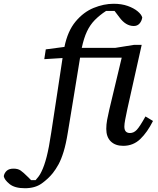

<svg xmlns="http://www.w3.org/2000/svg" viewBox="-187 -762 836 1019"><path d="M-55 237Q-109 237 -136.5 214.5Q-164 192 -167 173Q-164 156 -151.5 144.5Q-139 133 -115 133Q-92 133 -77.5 143Q-63 153 -39 177L-22 194H2Q10 185 18 174.5Q26 164 33 149Q48 119 60.5 70.5Q73 22 85 -59Q99 -154 115 -255.5Q131 -357 145 -454L48 -448L56 -500L155 -513Q172 -597 214 -647.5Q256 -698 310 -720Q364 -742 416 -742Q458 -742 490.5 -730.5Q523 -719 543.5 -702Q564 -685 568 -669Q565 -650 553.5 -637Q542 -624 523 -624Q480 -624 446 -671L421 -704H376Q341 -681 316 -655.5Q291 -630 274.5 -595Q258 -560 247 -508H425L525 -524H565L489 -184Q482 -151 477.5 -127.5Q473 -104 473 -90Q473 -56 503 -56Q523 -56 539 -73Q555 -90 585 -144L625 -120Q595 -60 557.5 -24Q520 12 467 12Q425 12 401 -11.5Q377 -35 377 -78Q377 -101 381.5 -125.5Q386 -150 393 -180L459 -456H238Q222 -358 205.5 -256.5Q189 -155 173 -59Q163 3 150.5 43.5Q138 84 123.5 110.5Q109 137 93 157Q69 187 34 212Q-1 237 -55 237Z"/></svg>

Font: Source Serif 4 Caption
Style: Italic
Weight: 400
Italic angle: -12°
Designer: Frank Grießhammer
Foundry: Adobe Systems Incorporated
Version: Version 4.004;hotconv 1.0.117;makeotfexe 2.5.65602